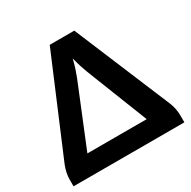

<svg xmlns="http://www.w3.org/2000/svg" viewBox="-162 -881 1029 1036"><g transform="rotate(-30 353.0 -363.0)"><path d="M160.5 -116.5H530L380 -497.5Q372.5 -516.5 364 -543Q355.5 -569.5 348 -600Q340.5 -568.5 332 -542.5Q323.5 -516.5 315.5 -496.5ZM680 -128.5Q697.5 -87 697.5 -42V0H7V-42Q7 -81.5 24.5 -126.5L277.5 -725.5H430.5Z"/></g></svg>

Font: LatoLatin Heavy
Style: Regular
Weight: 800
Designer: Lukasz Dziedzic with Adam Twardoch and Botio Nikoltchev
Foundry: tyPoland Lukasz Dziedzic
Version: Version 2.015; 2015-08-06; http://www.latofonts.com/